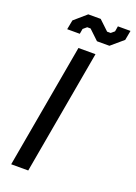

<svg xmlns="http://www.w3.org/2000/svg" viewBox="-165 -950 719 1016"><g transform="rotate(20 194.0 -442.5)"><path d="M160 -700H256L132 0H36ZM185 -819H166L146 -802L141 -773H70L80 -826L148 -885H218L273 -833H293L312 -849L317 -879H388L378 -825L310 -767H240Z"/></g></svg>

Font: Chakra Petch Medium
Style: Italic
Weight: 500
Italic angle: -10°
Designer: Katatrad Aksorn Co.,Ltd.
Foundry: Cadson Demak Co.,Ltd.
Version: Version 1.000; ttfautohint (v1.6)